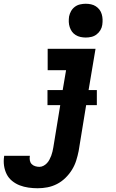

<svg xmlns="http://www.w3.org/2000/svg" viewBox="-97 -780 617 1023"><path d="M104 223Q79 223 54.5 219.5Q30 216 8 207.5Q-14 199 -32.5 184Q-51 169 -61.5 148Q-72 127 -75.5 102.5Q-79 78 -75 53V50H62V51Q60 63 62 74.5Q64 86 71.5 94Q79 102 90.5 105.5Q102 109 113 109Q124 109 134.5 103.5Q145 98 153 89.5Q161 81 166.5 70.5Q172 60 176 49.5Q180 39 182.5 28Q185 17 187 6L224 -220H156V-300H237L255 -406H157V-520H412L375 -300H419V-220H362L322 25Q317 50 309 75.5Q301 101 286.5 124.5Q272 148 251.5 168Q231 188 206.5 200.5Q182 213 156 218Q130 223 104 223ZM360 -580Q346 -580 332 -583Q318 -586 306 -593.5Q294 -601 286.5 -611.5Q279 -622 274.5 -635.5Q270 -649 269.5 -663Q269 -677 271 -692Q274 -707 281.5 -720.5Q289 -734 301.5 -743.5Q314 -753 329.5 -756.5Q345 -760 360 -760Q374 -760 388 -757Q402 -754 413.5 -746.5Q425 -739 433 -728.5Q441 -718 445 -704.5Q449 -691 449.5 -677Q450 -663 448 -648Q446 -633 438 -619.5Q430 -606 417.5 -596.5Q405 -587 390 -583.5Q375 -580 360 -580Z"/></svg>

Font: Iosevka Term Curly Heavy
Style: Italic
Weight: 900
Italic angle: -9°
Designer: Belleve Invis
Foundry: Belleve Invis
Version: Version 32.3.0